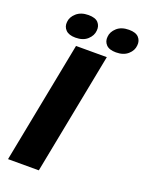

<svg xmlns="http://www.w3.org/2000/svg" viewBox="-162 -959 789 1037"><g transform="rotate(20 232.5 -440.0)"><path d="M19 0 155 -700H332L196 0ZM136 -741Q98 -741 80 -759.5Q62 -778 65 -805Q67 -834 93 -857Q119 -880 162 -880Q202 -880 218.5 -861.5Q235 -843 232 -816Q230 -787 205 -764Q180 -741 136 -741ZM369 -741Q330 -741 312.5 -759.5Q295 -778 298 -805Q300 -834 325.5 -857Q351 -880 395 -880Q434 -880 451 -861.5Q468 -843 465 -816Q463 -786 437.5 -763.5Q412 -741 369 -741Z"/></g></svg>

Font: REM
Style: Bold Italic
Weight: 700
Italic angle: -11°
Designer: Octavio Pardo
Foundry: Ashler Design
Version: Version 1.005;gftools[0.9.28]